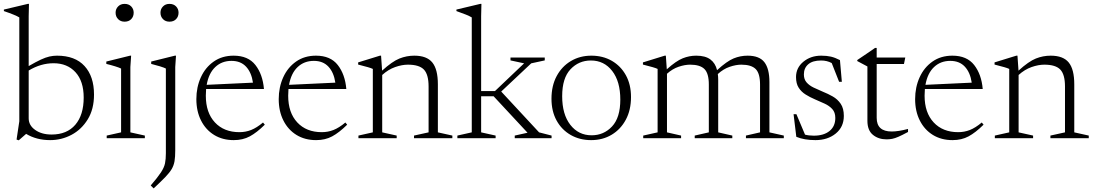

<svg xmlns="http://www.w3.org/2000/svg" viewBox="-28 -730 5780 1014"><path d="M237 10Q164.5 10 110 -23L71 11L59.5 7L74 -89.5V-638Q54 -650.5 -7.5 -671.5V-679.5L119 -709.5H125L123.5 -644.5V-381Q161.5 -403 187.2 -415Q213 -427 233 -431.5Q253 -436 273 -436Q368.5 -436 418.5 -381.2Q468.5 -326.5 468.5 -230.5Q468.5 -153.5 435.5 -99.8Q402.5 -46 349.8 -18Q297 10 237 10ZM123.5 -105Q123.5 -68 157.8 -43.8Q192 -19.5 244.5 -19.5Q325.5 -19.5 369.8 -71.2Q414 -123 414 -214.5Q414 -301.5 370.5 -348.8Q327 -396 255 -396Q187.5 -396 123.5 -357.5Z M630 -615.5Q609 -615.5 595.8 -629Q582.5 -642.5 582.5 -663Q582.5 -682.5 595.8 -696Q609 -709.5 630 -709.5Q652 -709.5 665 -696Q678 -682.5 678 -663Q678 -642.5 665 -629Q652 -615.5 630 -615.5ZM664.5 -436 660.5 -376V-31L737 -14V0H535.5V-14L611.5 -31V-368Q603 -372.5 579.8 -379.8Q556.5 -387 533.5 -392.5V-405L659 -436Z M867 -615.5Q846 -615.5 832.8 -629Q819.5 -642.5 819.5 -663Q819.5 -682.5 832.8 -696Q846 -709.5 867 -709.5Q889 -709.5 902 -696Q915 -682.5 915 -663Q915 -642.5 902 -629Q889 -615.5 867 -615.5ZM848 -368Q840 -372.5 816.5 -379.8Q793 -387 770.5 -392.5V-405L895.5 -436H901.5L897.5 -376V64.5Q897.5 98.5 893.8 121Q890 143.5 878.8 162.8Q867.5 182 844.8 205.5Q822 229 783.5 265L768 249.5Q805 206.5 822 180.5Q839 154.5 843.5 132.5Q848 110.5 848 79.5Z M1206 -436Q1282.5 -436 1321 -386.5Q1359.5 -337 1366 -260H1060.5Q1059 -243 1059 -224.5Q1059 -135 1107 -83.5Q1155 -32 1236.5 -32Q1269 -32 1298.2 -43.5Q1327.5 -55 1361 -83L1370.5 -71.5Q1328 -29.5 1291.2 -9.8Q1254.5 10 1206.5 10Q1147.5 10 1103 -17.2Q1058.5 -44.5 1033.8 -93.5Q1009 -142.5 1009 -206.5Q1009 -269.5 1032.8 -321.8Q1056.5 -374 1100.8 -405Q1145 -436 1206 -436ZM1194.5 -408.5Q1143.5 -408.5 1109 -376Q1074.5 -343.5 1063.5 -282L1308 -293.5Q1300 -347.5 1271.5 -378Q1243 -408.5 1194.5 -408.5Z M1641 -436Q1717.5 -436 1756 -386.5Q1794.5 -337 1801 -260H1495.5Q1494 -243 1494 -224.5Q1494 -135 1542 -83.5Q1590 -32 1671.5 -32Q1704 -32 1733.2 -43.5Q1762.5 -55 1796 -83L1805.5 -71.5Q1763 -29.5 1726.2 -9.8Q1689.5 10 1641.5 10Q1582.5 10 1538 -17.2Q1493.5 -44.5 1468.8 -93.5Q1444 -142.5 1444 -206.5Q1444 -269.5 1467.8 -321.8Q1491.5 -374 1535.8 -405Q1580 -436 1641 -436ZM1629.5 -408.5Q1578.5 -408.5 1544 -376Q1509.5 -343.5 1498.5 -282L1743 -293.5Q1735 -347.5 1706.5 -378Q1678 -408.5 1629.5 -408.5Z M2158.5 -14 2235.5 -31V-273Q2235.5 -336.5 2210.8 -362.5Q2186 -388.5 2126.5 -388.5Q2095 -388.5 2058.8 -375.8Q2022.5 -363 1990.5 -334V-31L2067 -14V0H1865V-14L1941 -31V-366Q1933 -370 1915.2 -375.2Q1897.5 -380.5 1863.5 -389V-400.5L1978.5 -436H1984.5L1990 -357Q2044 -406 2081.8 -421Q2119.5 -436 2160 -436Q2226 -436 2255.2 -400Q2284.5 -364 2284.5 -284.5V-31L2361 -14V0H2158.5Z M2513 -31 2589.5 -14V0H2387.5V-14L2463.5 -31V-638Q2443.5 -650.5 2382.5 -671.5V-679.5L2508.5 -709.5H2514.5L2513 -644.5V-249H2586L2740 -395.5L2668 -411V-426H2849V-411L2777.5 -395.5L2619 -246.5L2819 -31L2885 -14V0H2690.5V-14L2758 -29L2579 -221.5H2513Z M3094 10Q3033.5 10 2986 -17.2Q2938.5 -44.5 2911.5 -93.5Q2884.5 -142.5 2884.5 -208.5Q2884.5 -277 2911.8 -328Q2939 -379 2986.8 -407.5Q3034.5 -436 3095 -436Q3156 -436 3203.2 -408.8Q3250.5 -381.5 3277.5 -332.5Q3304.5 -283.5 3304.5 -217.5Q3304.5 -149 3277.2 -98Q3250 -47 3202.5 -18.5Q3155 10 3094 10ZM3096.5 -15.5Q3160.5 -15.5 3204.2 -62Q3248 -108.5 3248 -204Q3248 -300 3205.2 -355.2Q3162.5 -410.5 3092.5 -410.5Q3028.5 -410.5 2984.8 -364Q2941 -317.5 2941 -222Q2941 -126 2984 -70.8Q3027 -15.5 3096.5 -15.5Z M3765 -307.5V-31L3839.5 -14V0H3641V-14L3715.5 -31V-283.5Q3715.5 -342.5 3692.2 -365.5Q3669 -388.5 3616.5 -388.5Q3589 -388.5 3556.2 -377.5Q3523.5 -366.5 3494.5 -340.5V-31L3569 -14V0H3369V-14L3445 -31V-366Q3437 -370 3419.2 -375.2Q3401.5 -380.5 3367.5 -389V-400.5L3482.5 -436H3488.5L3493.5 -364Q3543 -408.5 3577.8 -422.2Q3612.5 -436 3649 -436Q3697 -436 3723.5 -416.2Q3750 -396.5 3759 -359.5Q3811 -407 3846.5 -421.5Q3882 -436 3920 -436Q3982.5 -436 4009 -401.5Q4035.5 -367 4035.5 -296.5V-31L4111.5 -14V0H3911.5V-14L3986 -31V-283.5Q3986 -342.5 3962.8 -365.5Q3939.5 -388.5 3887 -388.5Q3859 -388.5 3825.8 -377.2Q3792.5 -366 3763 -339Q3765 -324.5 3765 -307.5Z M4309 -436Q4338.5 -436 4360.8 -430.8Q4383 -425.5 4408 -412.5L4418 -298H4403.5L4364.5 -397Q4339.5 -410.5 4308.5 -410.5Q4263.5 -410.5 4240.5 -390.5Q4217.5 -370.5 4217.5 -337Q4217.5 -311 4231.8 -294.8Q4246 -278.5 4269 -267.5Q4292 -256.5 4318 -245.5Q4344.5 -235 4370 -220.5Q4395.5 -206 4412 -181.8Q4428.5 -157.5 4428.5 -118Q4428.5 -59.5 4385.8 -24.8Q4343 10 4278.5 10Q4219.5 10 4177.5 -7.5L4163 -127H4178L4223.5 -19Q4243.5 -13.5 4270 -13.5Q4322.5 -13.5 4353 -38.2Q4383.5 -63 4383.5 -107Q4383.5 -136.5 4367.5 -154Q4351.5 -171.5 4326.8 -182.8Q4302 -194 4275.5 -205.5Q4249.5 -216.5 4226.8 -230.8Q4204 -245 4190 -266.8Q4176 -288.5 4176 -323Q4176 -372 4214.8 -404Q4253.5 -436 4309 -436Z M4602 -107.5Q4602 -35.5 4681.5 -35.5Q4716 -35.5 4767.5 -49V-33Q4736 -16 4717 -7.8Q4698 0.5 4684 3.2Q4670 6 4654 6Q4611.5 6 4582.2 -17.8Q4553 -41.5 4553 -92V-379L4499.5 -407.5V-413Q4522.5 -428.5 4547 -445Q4571.5 -461.5 4593.5 -477H4602V-426H4753L4746 -392H4602Z M5002 -436Q5078.5 -436 5117 -386.5Q5155.5 -337 5162 -260H4856.5Q4855 -243 4855 -224.5Q4855 -135 4903 -83.5Q4951 -32 5032.5 -32Q5065 -32 5094.2 -43.5Q5123.5 -55 5157 -83L5166.5 -71.5Q5124 -29.5 5087.2 -9.8Q5050.5 10 5002.5 10Q4943.5 10 4899 -17.2Q4854.5 -44.5 4829.8 -93.5Q4805 -142.5 4805 -206.5Q4805 -269.5 4828.8 -321.8Q4852.5 -374 4896.8 -405Q4941 -436 5002 -436ZM4990.5 -408.5Q4939.5 -408.5 4905 -376Q4870.5 -343.5 4859.5 -282L5104 -293.5Q5096 -347.5 5067.5 -378Q5039 -408.5 4990.5 -408.5Z M5519.5 -14 5596.5 -31V-273Q5596.5 -336.5 5571.8 -362.5Q5547 -388.5 5487.5 -388.5Q5456 -388.5 5419.8 -375.8Q5383.5 -363 5351.5 -334V-31L5428 -14V0H5226V-14L5302 -31V-366Q5294 -370 5276.2 -375.2Q5258.5 -380.5 5224.5 -389V-400.5L5339.5 -436H5345.5L5351 -357Q5405 -406 5442.8 -421Q5480.5 -436 5521 -436Q5587 -436 5616.2 -400Q5645.5 -364 5645.5 -284.5V-31L5722 -14V0H5519.5Z"/></svg>

Font: Newsreader Text Light
Style: Regular
Weight: 300
Designer: Hugues Gentile
Foundry: Production Type
Version: Version 1.001